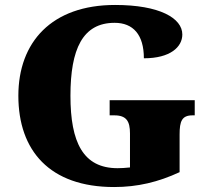

<svg xmlns="http://www.w3.org/2000/svg" viewBox="-20 -744 850 774"><path d="M440 10C534 10 618 -10 704 -50V-202C704 -255 713 -279 756 -279H765V-340H422V-279H441C490 -279 504 -255 504 -206V-69C485 -67 469 -66 454 -66C315 -66 264 -170 264 -358C264 -546 313 -652 442 -652C517 -652 560 -604 560 -509C667 -509 715 -555 715 -605C715 -671 623 -724 444 -724C188 -724 54 -574 54 -358C54 -137 180 10 440 10Z"/></svg>

Font: Noto Serif Lao Black
Style: Regular
Weight: 900
Designer: Monotype Design Team
Foundry: Monotype Imaging Inc.
Version: Version 2.003